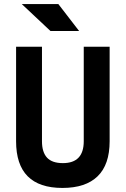

<svg xmlns="http://www.w3.org/2000/svg" viewBox="-20 -926 626 956"><path d="M290.9 9.8Q60.1 9.8 60.1 -222.7V-693.4H189V-222.7Q189 -168.5 214.1 -141.1Q239.3 -113.8 293.2 -113.8Q397 -113.8 397 -222.7V-693.4H525.9V-222.7Q525.9 -106.4 466.1 -48.3Q406.4 9.8 290.9 9.8ZM231.4 -771.5 88.4 -905.8H270.5L374 -771.5Z"/></svg>

Font: Cascadia Mono PL
Style: Regular
Weight: 400
Monospace: yes
Designer: Aaron Bell
Foundry: Saja Typeworks
Version: Version 2102.003